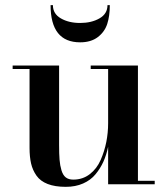

<svg xmlns="http://www.w3.org/2000/svg" viewBox="-20 -714 648 744"><path d="M185 -694Q185 -660.5 215.8 -642.8Q246.5 -625 290.5 -625Q334.5 -625 365.5 -642.8Q396.5 -660.5 396.5 -694H405.5Q405.5 -652 395.5 -621.2Q385.5 -590.5 359 -570.2Q332.5 -550 290.5 -550Q176 -550 176 -694ZM209 -460V-152Q209 -117 210.8 -95Q212.5 -73 218.2 -54Q224 -35 235 -26.5Q246 -18 264 -18Q300.5 -18 328 -39.2Q355.5 -60.5 370.2 -94.5Q385 -128.5 392 -164.2Q399 -200 399 -236.5V-446.5H331.5V-460H514.5V-13.5H579.5V0H399V-145.5Q392.5 -114 380.8 -87.8Q369 -61.5 350.2 -38.8Q331.5 -16 302 -3Q272.5 10 235 10Q193 10 164.8 -1Q136.5 -12 121.5 -33.2Q106.5 -54.5 100.5 -80.2Q94.5 -106 94.5 -141V-446.5H29V-460Z"/></svg>

Font: Bodoni* 16pt Medium
Style: Regular
Weight: 500
Version: Version 2.3